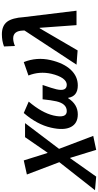

<svg xmlns="http://www.w3.org/2000/svg" viewBox="414 -1344 1066 2089"><g transform="rotate(-90 947.5 -299.0)"><path d="M-77 201 228 -187 94 -540 247 -574 328 -316H332L500 -560H653L373 -190L514 182L362 214L275 -69H271L71 214Z M611 -61Q571 -138 604 -279Q638 -429 763 -574L887 -520Q766 -378 736 -251Q703 -106 783 -106Q864 -106 890 -219Q903 -277 912 -369H1068Q1030 -259 1021 -219Q995 -106 1071 -106Q1107 -106 1139 -148Q1171 -193 1190 -274Q1219 -403 1171 -523L1317 -574Q1373 -433 1339 -283Q1306 -140 1234 -63Q1162 14 1063 14Q945 14 928 -91H924Q857 14 748 14Q650 14 611 -61Z M1289 0 1660 -565V-582Q1657 -689 1575 -689Q1538 -689 1492 -670L1487 -789Q1548 -812 1620 -812Q1712 -812 1756 -755Q1798 -699 1806 -575L1876 0H1719L1690 -401H1685L1444 12Z"/></g></svg>

Font: KaiGen Gothic CN Bold
Style: Bold
Weight: 700
Designer: Ryoko NISHIZUKA  (kana & ideographs); Paul D. Hunt (Latin, Greek & Cyrillic); Wenlong ZHANG  (bopomofo); Sandoll Communi
Foundry: Adobe Systems Incorporated
Version: Version 1.002.20150501